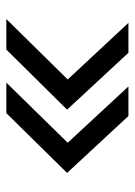

<svg xmlns="http://www.w3.org/2000/svg" viewBox="70 -581 424 604"><g transform="rotate(90 282.0 -279.0)"><path d="M230 -280 52 -471H146L325 -278L136 -87H40ZM429 -280 252 -471H345L524 -278L336 -87H240Z"/></g></svg>

Font: Sulphur Point
Style: Regular
Weight: 400
Designer: Noponies / Dale Sattler
Foundry: Noponies
Version: Version 1.000; ttfautohint (v1.8)